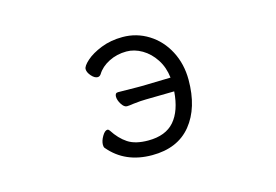

<svg xmlns="http://www.w3.org/2000/svg" viewBox="-73 -632 1146 796"><g transform="rotate(-15 500.0 -234.5)"><path d="M472 -208Q454 -205 444 -205Q432 -205 421 -222.5Q410 -240 410 -255Q410 -271 423 -271L504 -270H526L649 -273Q644 -318 621.5 -352.5Q599 -387 566.5 -406Q534 -425 500 -425Q459 -425 424.5 -407.5Q390 -390 373 -362Q367 -353 358 -353Q345 -353 331.5 -368.5Q318 -384 318 -398Q318 -411 342 -432.5Q366 -454 407.5 -470.5Q449 -487 500 -487Q560 -487 610.5 -455.5Q661 -424 690 -368.5Q719 -313 719 -245Q719 -125 661 -53.5Q603 18 493 18Q377 18 310 -62Q306 -66 306 -76Q306 -93 317.5 -112.5Q329 -132 340 -132Q345 -132 349 -126Q374 -87 406 -66Q438 -45 493 -45Q568 -45 605.5 -88.5Q643 -132 649 -214L527 -212Q506 -212 472 -208Z"/></g></svg>

Font: Iansui
Style: Regular
Weight: 400
Designer: But Ko / Fontworks Inc.
Foundry: zi-hi.com / Fontworks Inc.
Version: Version 1.002